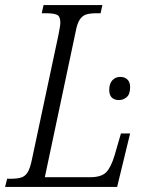

<svg xmlns="http://www.w3.org/2000/svg" viewBox="-39 -734 580 754"><path d="M-19 0 -11 -32H3Q27 -32 43 -36.5Q59 -41 69 -56.5Q79 -72 86 -106L191 -599Q194 -614 196 -626.5Q198 -639 198 -645Q198 -670 184.5 -676Q171 -682 141 -682H125L132 -714H363L356 -682H340Q316 -682 300.5 -677.5Q285 -673 274.5 -657.5Q264 -642 258 -609L137 -38H314Q359 -38 378 -57.5Q397 -77 411 -124L436 -210H472L421 0ZM428 -341Q411 -341 400.5 -350.5Q390 -360 390 -381Q390 -405 402 -418.5Q414 -432 434 -432Q450 -432 461 -422Q472 -412 472 -392Q472 -364 458.5 -352.5Q445 -341 428 -341Z"/></svg>

Font: Noto Serif Condensed Light
Style: Italic
Weight: 300
Width: 3
Italic angle: -12°
Designer: Monotype Design Team
Foundry: Monotype Imaging Inc.
Version: Version 2.014; ttfautohint (v1.8.4.7-5d5b)